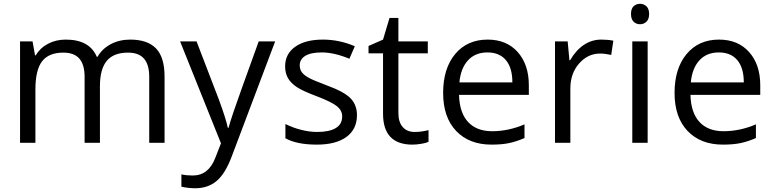

<svg xmlns="http://www.w3.org/2000/svg" viewBox="-20 -754 4087 1014"><path d="M768.1 0V-348.1Q768.1 -412.1 740.7 -444.1Q713.4 -476.1 655.8 -476.1Q580.1 -476.1 543.9 -432.6Q507.8 -389.2 507.8 -298.8V0H426.8V-348.1Q426.8 -412.1 399.4 -444.1Q372.1 -476.1 314 -476.1Q237.8 -476.1 202.4 -430.4Q167 -384.8 167 -280.8V0H85.9V-535.2H151.9L165 -461.9H168.9Q191.9 -501 233.6 -522.9Q275.4 -544.9 327.1 -544.9Q452.6 -544.9 491.2 -454.1H495.1Q519 -496.1 564.5 -520.5Q609.9 -544.9 668 -544.9Q758.8 -544.9 804 -498.3Q849.1 -451.7 849.1 -349.1V0Z M931.2 -535.2H1018.1L1135.3 -230Q1173.8 -125.5 1183.1 -79.1H1187Q1193.4 -104 1213.6 -164.3Q1233.9 -224.6 1346.2 -535.2H1433.1L1203.1 74.2Q1168.9 164.6 1123.3 202.4Q1077.6 240.2 1011.2 240.2Q974.1 240.2 938 231.9V167Q964.8 172.9 998 172.9Q1081.5 172.9 1117.2 79.1L1147 2.9Z M1865.2 -146Q1865.2 -71.3 1809.6 -30.8Q1753.9 9.8 1653.3 9.8Q1546.9 9.8 1487.3 -23.9V-99.1Q1525.9 -79.6 1570.1 -68.4Q1614.3 -57.1 1655.3 -57.1Q1718.8 -57.1 1752.9 -77.4Q1787.1 -97.7 1787.1 -139.2Q1787.1 -170.4 1760 -192.6Q1732.9 -214.8 1654.3 -245.1Q1579.6 -272.9 1548.1 -293.7Q1516.6 -314.5 1501.2 -340.8Q1485.8 -367.2 1485.8 -403.8Q1485.8 -469.2 1539.1 -507.1Q1592.3 -544.9 1685.1 -544.9Q1771.5 -544.9 1854 -509.8L1825.2 -443.8Q1744.6 -477.1 1679.2 -477.1Q1621.6 -477.1 1592.3 -459Q1563 -440.9 1563 -409.2Q1563 -387.7 1574 -372.6Q1585 -357.4 1609.4 -343.8Q1633.8 -330.1 1703.1 -304.2Q1798.3 -269.5 1831.8 -234.4Q1865.2 -199.2 1865.2 -146Z M2169.9 -57.1Q2191.4 -57.1 2211.4 -60.3Q2231.4 -63.5 2243.2 -66.9V-4.9Q2230 1.5 2204.3 5.6Q2178.7 9.8 2158.2 9.8Q2002.9 9.8 2002.9 -153.8V-472.2H1926.3V-511.2L2002.9 -544.9L2037.1 -659.2H2084V-535.2H2239.3V-472.2H2084V-157.2Q2084 -108.9 2106.9 -83Q2129.9 -57.1 2169.9 -57.1Z M2576.2 9.8Q2457.5 9.8 2388.9 -62.5Q2320.3 -134.8 2320.3 -263.2Q2320.3 -392.6 2384 -468.8Q2447.8 -544.9 2555.2 -544.9Q2655.8 -544.9 2714.4 -478.8Q2772.9 -412.6 2772.9 -304.2V-252.9H2404.3Q2406.7 -158.7 2451.9 -109.9Q2497.1 -61 2579.1 -61Q2665.5 -61 2750 -97.2V-24.9Q2707 -6.3 2668.7 1.7Q2630.4 9.8 2576.2 9.8ZM2554.2 -477.1Q2489.7 -477.1 2451.4 -435.1Q2413.1 -393.1 2406.2 -318.8H2686Q2686 -395.5 2651.9 -436.3Q2617.7 -477.1 2554.2 -477.1Z M3155.3 -544.9Q3190.9 -544.9 3219.2 -539.1L3208 -463.9Q3174.8 -471.2 3149.4 -471.2Q3084.5 -471.2 3038.3 -418.5Q2992.2 -365.7 2992.2 -287.1V0H2911.1V-535.2H2978L2987.3 -436H2991.2Q3021 -488.3 3063 -516.6Q3105 -544.9 3155.3 -544.9Z M3400.4 0H3319.3V-535.2H3400.4ZM3312.5 -680.2Q3312.5 -708 3326.2 -720.9Q3339.8 -733.9 3360.4 -733.9Q3379.9 -733.9 3394 -720.7Q3408.2 -707.5 3408.2 -680.2Q3408.2 -652.8 3394 -639.4Q3379.9 -626 3360.4 -626Q3339.8 -626 3326.2 -639.4Q3312.5 -652.8 3312.5 -680.2Z M3798.3 9.8Q3679.7 9.8 3611.1 -62.5Q3542.5 -134.8 3542.5 -263.2Q3542.5 -392.6 3606.2 -468.8Q3669.9 -544.9 3777.3 -544.9Q3877.9 -544.9 3936.5 -478.8Q3995.1 -412.6 3995.1 -304.2V-252.9H3626.5Q3628.9 -158.7 3674.1 -109.9Q3719.2 -61 3801.3 -61Q3887.7 -61 3972.2 -97.2V-24.9Q3929.2 -6.3 3890.9 1.7Q3852.5 9.8 3798.3 9.8ZM3776.4 -477.1Q3711.9 -477.1 3673.6 -435.1Q3635.3 -393.1 3628.4 -318.8H3908.2Q3908.2 -395.5 3874 -436.3Q3839.8 -477.1 3776.4 -477.1Z"/></svg>

Font: f0_25643 
Style: Regular
Weight: 400
Foundry: Ascender Corporation
Version: Version 1.10